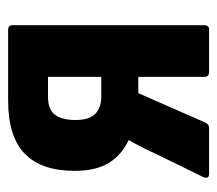

<svg xmlns="http://www.w3.org/2000/svg" viewBox="-51 -483 534 472"><g transform="rotate(-90 216.0 -247.0)"><path d="M24 0Q11 0 17 -15L71 -125Q79 -143 88 -161Q97 -179 107 -196V-198Q71 -215 51.5 -246.5Q32 -278 32 -331Q32 -412 74 -453Q116 -494 205 -494H379Q390 -494 390 -483V-12Q390 0 379 0H275Q263 0 263 -12V-174H223L151 -10Q147 0 137 0ZM215 -265H263V-396H214Q183 -396 170 -379Q157 -362 157 -328Q157 -295 172 -280Q187 -265 215 -265Z"/></g></svg>

Font: Sofia Sans Condensed ExtraBold
Style: Regular
Weight: 800
Designer: Botio Nikoltchev, Ani Petrova
Foundry: lettersoup
Version: Version 4.101